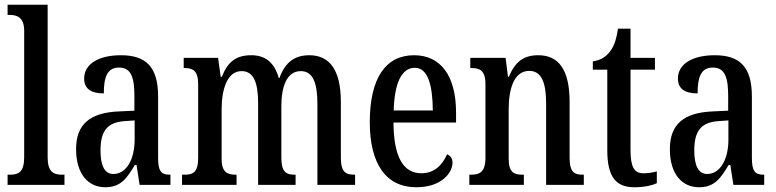

<svg xmlns="http://www.w3.org/2000/svg" viewBox="-20 -780 3274 810"><path d="M12 0H252V-43H243C205 -43 181 -55 181 -117V-760H12V-717H22C50 -717 82 -708 82 -650V-117C82 -55 59 -43 22 -43H12Z M424 10C490 10 515 -28 549 -84H556L569 0H699V-43H696C659 -43 647 -59 647 -115V-373C647 -500 594 -547 490 -547C398 -547 335 -511 335 -449C335 -407 362 -386 418 -386C418 -452 431 -495 482 -495C536 -495 547 -448 547 -373V-313L482 -310C361 -305 301 -257 301 -151C301 -41 356 10 424 10ZM458 -46C420 -46 404 -84 404 -145C404 -223 429 -264 506 -269L548 -272V-191C548 -107 513 -46 458 -46Z M748 0H978V-43H976C941 -43 915 -51 915 -110V-319C915 -404 939 -480 999 -480C1051 -480 1069 -430 1069 -343V0H1227V-43H1224C1189 -43 1167 -52 1167 -115V-332C1167 -411 1188 -480 1249 -480C1300 -480 1319 -430 1319 -343V0H1478V-43H1476C1440 -43 1418 -52 1418 -115V-350C1418 -487 1369 -547 1285 -547C1227 -547 1184 -521 1159 -451H1156C1136 -522 1094 -547 1040 -547C978 -547 941 -521 916 -456H911L900 -536H755V-493H757C792 -493 816 -484 816 -425V-115C816 -52 794 -43 758 -43H748Z M1736 10C1843 10 1889 -51 1889 -94C1889 -113 1879 -124 1866 -129C1847 -85 1813 -49 1758 -49C1682 -49 1641 -116 1640 -263H1904V-305C1904 -463 1837 -547 1727 -547C1608 -547 1540 -452 1540 -264C1540 -90 1608 10 1736 10ZM1806 -314H1641C1644 -429 1674 -494 1730 -494C1785 -494 1805 -422 1806 -314Z M1960 0H2190V-43H2185C2150 -43 2126 -51 2126 -110V-319C2126 -402 2147 -481 2213 -481C2266 -481 2284 -428 2284 -343V0H2443V-43H2439C2404 -43 2383 -52 2383 -115V-350C2383 -487 2336 -547 2251 -547C2191 -547 2153 -521 2127 -456H2123L2113 -536H1964V-493H1968C2003 -493 2028 -484 2028 -425V-115C2028 -52 2002 -43 1966 -43H1960Z M2657 10C2701 10 2734 1 2751 -7V-57C2733 -52 2716 -49 2694 -49C2655 -49 2640 -77 2640 -147V-486H2743V-536H2640V-659H2587C2579 -605 2568 -581 2552 -561C2536 -540 2514 -526 2481 -521V-486H2542V-146C2542 -30 2581 10 2657 10Z M2929 10C2995 10 3020 -28 3054 -84H3061L3074 0H3204V-43H3201C3164 -43 3152 -59 3152 -115V-373C3152 -500 3099 -547 2995 -547C2903 -547 2840 -511 2840 -449C2840 -407 2867 -386 2923 -386C2923 -452 2936 -495 2987 -495C3041 -495 3052 -448 3052 -373V-313L2987 -310C2866 -305 2806 -257 2806 -151C2806 -41 2861 10 2929 10ZM2963 -46C2925 -46 2909 -84 2909 -145C2909 -223 2934 -264 3011 -269L3053 -272V-191C3053 -107 3018 -46 2963 -46Z"/></svg>

Font: Noto Serif Khmer ExtraCondensed Medium
Style: Regular
Weight: 500
Width: 2
Designer: Danh Hong and the Monotype Design Team
Foundry: Monotype Imaging Inc.
Version: Version 2.004